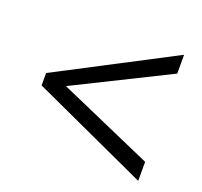

<svg xmlns="http://www.w3.org/2000/svg" viewBox="-92 -711 736 698"><g transform="rotate(20 275.5 -362.0)"><path d="M59.1 -324.2V-372.1L507.8 -606V-533.2L143.1 -352.1L507.8 -191.9V-118.2Z"/></g></svg>

Font: Open Sans Hebrew
Style: Italic
Weight: 400
Italic angle: -12°
Foundry: Ascender Corporation, Yanek Iontef
Version: Version 2.001;PS 002.001;hotconv 1.0.70;makeotf.lib2.5.58329